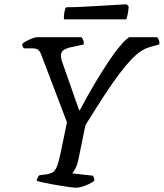

<svg xmlns="http://www.w3.org/2000/svg" viewBox="-20 -878 766 898"><path d="M334 0Q327 0 309.2 -2.4Q291.5 -4.8 267.9 -8.5Q244.3 -12.3 220.7 -16.7Q197.2 -21.1 178.3 -25.4Q159.3 -29.6 151.3 -32.6Q153.3 -40.6 156.3 -46.9Q159.3 -53.2 163.8 -58.3L195.1 -62.3Q214.1 -65 225.9 -71.9Q237.6 -78.7 246 -98.8Q254.3 -118.9 263.1 -160.4L293.2 -306.2L173.1 -621.7Q167.9 -636.2 159.3 -644.1Q150.7 -652 128.7 -652H91.4Q89.4 -654.3 86.5 -659.4Q83.6 -664.6 83.9 -672.4Q89.9 -678.9 103.8 -686.2Q117.7 -693.5 131.9 -698.7Q146 -704 152.8 -704H361.6Q365.9 -697.9 369.2 -690.3Q372.6 -682.6 371.6 -669.8L315.1 -657.8Q293.3 -653.6 279 -644.8Q264.8 -636 264.8 -617.1Q264.8 -613.1 266.3 -604.8Q267.8 -596.5 270.8 -588.3L350.1 -362.5H353.4Q386.8 -426 420.3 -482.5Q453.7 -539.1 484.2 -584.9Q514.6 -630.8 540.4 -661.5Q566.1 -692.2 583.9 -704H714.7Q718.5 -699.5 722.5 -691.3Q726.5 -683.1 725.5 -670.6L675.8 -656.3Q657 -650.5 637 -637.1Q616.9 -623.6 592.6 -598.1Q568.4 -572.5 537.9 -532.3Q507.4 -492.1 468.7 -433Q430 -373.8 379.6 -292.6L347 -133.5Q342 -108.1 332.8 -90.9Q323.6 -73.6 317.9 -67L414.8 -56.3Q416 -54.6 418.6 -48Q421.1 -41.4 421.4 -32.6Q404.9 -19.9 379.1 -9.9Q353.3 0 334 0ZM278.6 -787.6Q278.6 -811 282.1 -825.5Q285.6 -840 289.6 -844Q319.4 -844 359.9 -846Q400.5 -848 442.5 -850.5Q484.6 -853 519.1 -855Q553.6 -857 571.6 -858L581.6 -849Q581.4 -830.7 577.5 -812.9Q573.6 -795.1 570.6 -787.6Z"/></svg>

Font: Texturina Medium
Style: Italic
Weight: 500
Italic angle: -11°
Designer: Guillermo Torres Carreño
Foundry: Omnibus-Type
Version: Version 1.002